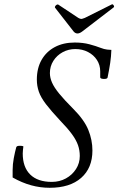

<svg xmlns="http://www.w3.org/2000/svg" viewBox="-20 -879 562 912"><path d="M216 13Q171 13 127.5 1Q84 -11 40 -36V-71Q40 -99 45.5 -128Q51 -157 57 -179Q59 -185 67 -186Q75 -187 83 -186Q91 -185 91 -183Q90 -174 89 -166Q88 -158 88 -150Q88 -85 123.5 -50Q159 -15 226 -15Q263 -15 293 -31.5Q323 -48 341 -76Q359 -104 359 -138Q359 -165 350.5 -189.5Q342 -214 321.5 -242Q301 -270 266 -306Q223 -352 198.5 -384Q174 -416 164.5 -443.5Q155 -471 155 -501Q155 -555 177.5 -594.5Q200 -634 240.5 -655.5Q281 -677 335 -677Q374 -677 405.5 -668.5Q437 -660 457 -652Q475 -645 489 -643.5Q503 -642 509 -642Q508 -611 503.5 -580.5Q499 -550 491 -511Q490 -506 481.5 -504.5Q473 -503 464.5 -505Q456 -507 456 -512Q456 -519 456 -526Q456 -533 456 -540Q456 -570 440.5 -594Q425 -618 398 -632Q371 -646 338 -646Q305 -646 277.5 -631Q250 -616 233.5 -590Q217 -564 217 -532Q217 -510 227 -487Q237 -464 261 -434.5Q285 -405 327 -363Q380 -310 399.5 -262Q419 -214 419 -164Q419 -81 365.5 -34Q312 13 216 13ZM348 -720Q338 -720 330 -729L241 -843Q240 -846 242.5 -850Q245 -854 249.5 -856.5Q254 -859 257 -857L352 -794Q356 -792 359.5 -790.5Q363 -789 366 -789Q370 -789 383 -794L511 -858Q514 -860 517 -857Q520 -854 521.5 -850.5Q523 -847 520 -844L370 -729Q358 -720 348 -720Z"/></svg>

Font: Junicode VF
Style: Italic
Weight: 400
Italic angle: -11°
Designer: Peter S. Baker
Version: Version 2.209